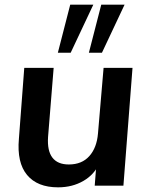

<svg xmlns="http://www.w3.org/2000/svg" viewBox="-20 -796 635 823"><path d="M229 7Q140 7 96 -46Q52 -99 61 -201L84 -505H210L186 -209Q182 -150 204.5 -120.5Q227 -91 275 -91Q331 -91 363 -127Q395 -163 400 -224L424 -505H548L509 0H386L394 -103L407 -98Q385 -48 337.5 -20.5Q290 7 229 7ZM283 -570H228L281 -776H380ZM417 -570H361L414 -776H514Z"/></svg>

Font: Muli
Style: Bold Italic
Weight: 700
Italic angle: -4.541°
Designer: Vernon Adams
Foundry: Vernon Adams
Version: Version 2.100; ttfautohint (v1.8.1.43-b0c9)